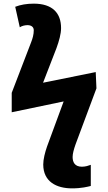

<svg xmlns="http://www.w3.org/2000/svg" viewBox="-20 -787 590 1047"><path d="M373 240.2C425.3 240.2 459 231 475.1 227.1V111.8C462.9 116.2 446.8 122.1 426.8 122.1C388.2 122.1 376 98.1 376 68.8C376 51.8 382.3 27.8 392.1 0L505.9 -305.2L502 -394L214.8 -335.9L288.1 -524.9C302.2 -564 313 -602.1 313 -633.8C313 -716.3 265.6 -767.1 164.1 -767.1C125.5 -767.1 91.8 -761.2 63 -750L87.9 -638.2C99.1 -646 116.7 -649.9 129.9 -649.9C148.9 -649.9 164.1 -641.1 164.1 -622.1C164.1 -599.1 158.2 -577.6 148.9 -554.2L43.9 -280.8V-174.8L327.1 -233.9L236.8 11.2C225.1 44.4 215.8 82 215.8 109.9C215.8 203.6 287.6 240.2 373 240.2Z"/></svg>

Font: Noto Reveo Sans
Style: Regular
Weight: 800
Designer: Monotype Design Team
Foundry: Monotype Imaging Inc.
Version: Version 2.007